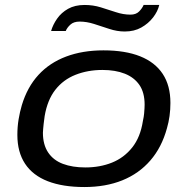

<svg xmlns="http://www.w3.org/2000/svg" viewBox="-20 -742 758 774"><path d="M320 12Q233 12 172.5 -11.5Q112 -35 81 -82Q50 -129 50 -198Q50 -231 55 -261Q60 -291 68 -318Q90 -391 135 -440Q180 -489 246.5 -514Q313 -539 397 -539Q485 -539 545 -515Q605 -491 636 -444Q667 -397 667 -327Q667 -300 663.5 -274.5Q660 -249 653 -225Q632 -148 586 -95Q540 -42 473 -15Q406 12 320 12ZM324 -67Q383 -67 431.5 -86.5Q480 -106 513 -147.5Q546 -189 556 -254Q560 -272 561 -284.5Q562 -297 562.5 -305Q563 -313 563 -320Q563 -369 542 -399.5Q521 -430 483 -445Q445 -460 393 -460Q334 -460 284.5 -440.5Q235 -421 203 -380Q171 -339 160 -274Q157 -255 156 -243Q155 -231 154 -222.5Q153 -214 153 -207Q153 -159 174 -127.5Q195 -96 233.5 -81.5Q272 -67 324 -67ZM186 -617Q193 -642 210 -666.5Q227 -691 254.5 -706.5Q282 -722 321 -722Q355 -722 386 -712.5Q417 -703 447 -693Q477 -683 506 -683Q528 -683 540.5 -695.5Q553 -708 559 -722H622Q616 -696 597 -671.5Q578 -647 549.5 -631Q521 -615 483 -615Q452 -615 420.5 -625.5Q389 -636 359 -645.5Q329 -655 301 -655Q277 -655 263.5 -642.5Q250 -630 245 -617Z"/></svg>

Font: Archivo Expanded
Style: Italic
Weight: 400
Width: 7
Italic angle: -10°
Designer: Hector Gatti
Foundry: Omnibus-Type
Version: Version 2.001